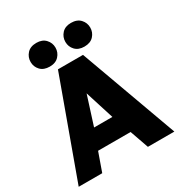

<svg xmlns="http://www.w3.org/2000/svg" viewBox="-207 -1055 1126 1199"><g transform="rotate(-30 355.5 -455.5)"><path d="M509.5 0H700.2L445.7 -700H265L10.5 0H180.2L227.8 -134.3H462.2ZM345 -480.7 410.8 -272.7H278.8ZM230.5 -740Q273 -740 296.3 -765.5Q319.7 -790.9 319.7 -825.5Q319.7 -860 296.2 -885.3Q272.7 -910.7 230.2 -910.7Q186.7 -910.7 163.3 -885.1Q140 -859.5 140 -824.7Q140 -790 163.5 -765Q186.9 -740 230.5 -740ZM480.1 -740Q523.7 -740 547 -765.5Q570.3 -790.9 570.3 -825.5Q570.3 -860 546.9 -885.3Q523.4 -910.7 479.9 -910.7Q437.3 -910.7 414 -885.1Q390.7 -859.5 390.7 -824.7Q390.7 -790 414.1 -765Q437.6 -740 480.1 -740Z"/></g></svg>

Font: Golos Text VF
Style: Regular
Weight: 400
Designer: A.Korolkova, Vitaly Kuzmin
Foundry: ParaType Ltd
Version: Version 2.005